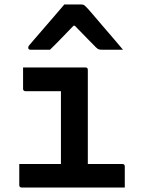

<svg xmlns="http://www.w3.org/2000/svg" viewBox="-20 -837 640 857"><path d="M66 -105H252V-430H94Q83 -430 83 -441V-536H361Q372 -536 372 -525V-105H526Q537 -105 537 -94V0H77Q66 0 66 -11ZM267 -817H344Q352 -817 357 -813Q362 -809 375 -795Q383 -786 400.5 -765.5Q418 -745 441 -718Q464 -691 487.5 -664Q511 -637 529 -615H437Q426 -615 420.5 -617Q415 -619 408 -626Q398 -636 374.5 -660Q351 -684 314 -722H308Q273 -686 248.5 -660.5Q224 -635 203 -615H117Q106 -615 106 -624Q106 -629 109 -633Q112 -637 125 -652Q137 -666 156.5 -688.5Q176 -711 197.5 -736Q219 -761 238 -783Q257 -805 267 -817Z"/></svg>

Font: Recursive Mn Lnr St SmB
Style: Regular
Weight: 600
Monospace: yes
Version: Version 1.079;hotconv 1.0.112;makeotfexe 2.5.65598; ttfautoh